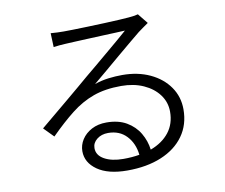

<svg xmlns="http://www.w3.org/2000/svg" viewBox="-84 -854 1169 999"><g transform="rotate(-10 500.0 -354.5)"><path d="M361.8 -103Q361.8 -65.4 400.6 -43.7Q439.5 -22 501 -22Q523.4 -22 544.9 -23.7Q566.4 -25.4 585.9 -28.8Q579.1 -90.3 542 -129.6Q504.9 -168.9 444.8 -168.9Q409.7 -168.9 385.7 -149.9Q361.8 -130.9 361.8 -103ZM241.2 -731.9Q257.3 -730.5 276.1 -729.7Q294.9 -729 309.1 -729Q324.7 -729 359.4 -729.7Q394 -730.5 438 -731.9Q481.9 -733.4 525.9 -735.1Q569.8 -736.8 604.5 -738.8Q639.2 -740.7 654.8 -742.2Q675.8 -744.1 686.5 -745.8Q697.3 -747.6 705.1 -750L748 -696.8Q735.4 -688 721.4 -678.2Q707.5 -668.5 693.8 -658.2Q675.8 -643.6 642.8 -616.2Q609.9 -588.9 570.3 -555.4Q530.8 -522 491.9 -489Q453.1 -456.1 422.9 -431.2Q459 -443.8 496.6 -448.5Q534.2 -453.1 569.8 -453.1Q652.3 -453.1 716.3 -423.1Q780.3 -393.1 816.7 -340.8Q853 -288.6 853 -222.2Q853 -141.1 810.5 -82Q768.1 -22.9 691.2 9Q614.3 41 511.2 41Q409.7 41 353.3 1.5Q296.9 -38.1 296.9 -98.1Q296.9 -130.9 315.4 -159.7Q334 -188.5 367.4 -206.3Q400.9 -224.1 445.8 -224.1Q508.3 -224.1 551.5 -199Q594.7 -173.8 618.9 -132.8Q643.1 -91.8 648.9 -44.9Q711.9 -68.4 747.1 -113.3Q782.2 -158.2 782.2 -222.2Q782.2 -272 752.9 -311.8Q723.6 -351.6 672.1 -374.8Q620.6 -397.9 554.2 -397.9Q469.7 -397.9 407 -375.2Q344.2 -352.5 288.1 -308.3Q231.9 -264.2 167 -199.2L116.2 -251Q147.9 -277.3 186 -309.1Q224.1 -340.8 262.5 -372.8Q300.8 -404.8 333.7 -432.6Q366.7 -460.4 388.2 -479Q409.2 -496.1 440.9 -522.7Q472.7 -549.3 507.8 -578.9Q543 -608.4 574 -634.8Q605 -661.1 624 -678.2Q607.9 -677.2 576.2 -676Q544.4 -674.8 505.1 -673.1Q465.8 -671.4 426.3 -669.7Q386.7 -668 355.2 -666.5Q323.7 -665 308.1 -664.1Q275.9 -662.6 244.1 -658.2Z"/></g></svg>

Font: Shanggu Mono N
Style: Regular
Weight: 350
Designer: GuiWonder
Version: Version 1.021